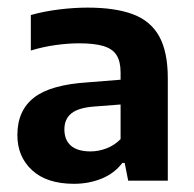

<svg xmlns="http://www.w3.org/2000/svg" viewBox="-20 -768 496 492"><path d="M169.5 -297Q100 -297 62.2 -331.8Q24.5 -366.5 24.5 -422Q24.5 -484.5 67 -517.8Q109.5 -551 205 -557L311 -565.5L325 -503L221.5 -495Q181 -492 163 -477.5Q145 -463 145 -436.5Q145 -409 162 -394.5Q179 -380 212 -380Q232 -380 252.2 -387.5Q272.5 -395 289 -411.5V-582.5Q289 -610 278.8 -626.5Q268.5 -643 245 -650Q221.5 -657 182.5 -657Q154.5 -657 122.2 -652.5Q90 -648 59 -638.5V-729.5Q93 -739 131.5 -743.8Q170 -748.5 204.5 -748.5Q275 -748.5 320.5 -731.5Q366 -714.5 388 -674.8Q410 -635 410 -567.5V-305H308.5L299.5 -350.5H293.5Q273 -323.5 240.2 -310.2Q207.5 -297 169.5 -297Z"/></svg>

Font: Encode Sans SC SemiBold
Style: Regular
Weight: 600
Version: Version 3.002